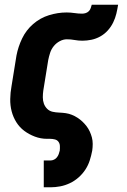

<svg xmlns="http://www.w3.org/2000/svg" viewBox="-20 -591 540 816"><path d="M166 205V91H195Q202 91 209.5 87.5Q217 84 222 77.5Q227 71 229.5 64Q232 57 234 49Q235 39 234.5 29Q234 19 228.5 11.5Q223 4 213 1.5Q203 -1 193 -1Q190 -1 186.5 -1Q183 -1 180 -1Q153 -1 128 -10.5Q103 -20 83 -35Q63 -50 49.5 -71.5Q36 -93 29.5 -118Q23 -143 23.5 -170.5Q24 -198 29 -225L50 -355Q57 -392 74 -427.5Q91 -463 121 -489Q151 -515 188.5 -526.5Q226 -538 263 -538Q280 -538 296.5 -535.5Q313 -533 329 -533Q337 -533 344.5 -535.5Q352 -538 357.5 -543.5Q363 -549 365.5 -556.5Q368 -564 370 -571H482Q479 -552 474.5 -533Q470 -514 461 -495.5Q452 -477 438 -461.5Q424 -446 406 -436Q388 -426 368.5 -422Q349 -418 330 -418Q313 -418 297 -421Q281 -424 264 -424Q249 -424 234 -416Q219 -408 208.5 -395Q198 -382 193 -366.5Q188 -351 185 -336L164 -206Q162 -192 162 -177.5Q162 -163 166.5 -150.5Q171 -138 180.5 -128.5Q190 -119 203.5 -116Q217 -113 231.5 -112.5Q246 -112 259.5 -110Q273 -108 285.5 -103Q298 -98 309.5 -90.5Q321 -83 330.5 -74Q340 -65 348 -54.5Q356 -44 361.5 -32Q367 -20 370.5 -7Q374 6 374 20.5Q374 35 372 49Q368 70 361.5 90.5Q355 111 343 129.5Q331 148 314 163Q297 178 277 187.5Q257 197 236 201Q215 205 195 205Z"/></svg>

Font: Iosevka Curly Heavy Oblique
Style: Regular
Weight: 900
Italic angle: -9°
Monospace: yes
Designer: Belleve Invis
Foundry: Belleve Invis
Version: Version 11.1.0; ttfautohint (v1.8.3)